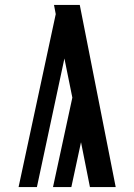

<svg xmlns="http://www.w3.org/2000/svg" viewBox="-20 -755 540 775"><path d="M55 0 205 -698 198 -735Q224 -735 250 -735Q276 -735 302 -735L447 0H343L307 -181L268 0H194L272 -361L240 -519L129 0Z"/></svg>

Font: Zed Mono
Style: Bold
Weight: 700
Monospace: yes
Designer: Belleve Invis
Foundry: Belleve Invis
Version: Version 1.0.0; ttfautohint (v1.8.4)